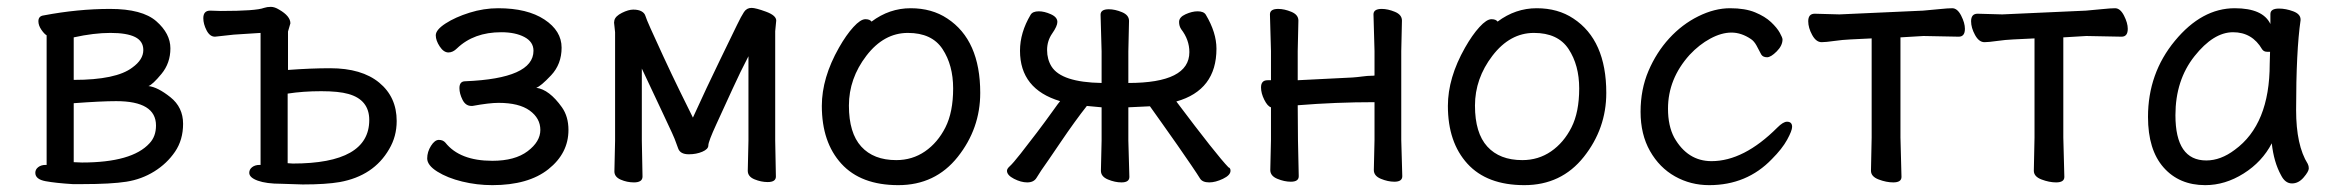

<svg xmlns="http://www.w3.org/2000/svg" viewBox="-20 -516 6810 560"><path d="M219 -42Q365 -42 416 -98Q435 -118 435 -150Q435 -221 319 -221Q276 -221 195 -215V-43ZM195 -283Q319 -283 366 -319Q398 -342 398 -370Q398 -396 374 -408Q350 -420 302 -420Q254 -420 195 -407ZM220 21H192Q143 18 113 12.5Q83 7 83 -12Q83 -22 91.5 -28.5Q100 -35 113 -35H116V-413Q109 -417 100.5 -429.5Q92 -442 92 -454Q92 -469 107 -471Q207 -490 301 -490Q395 -490 436 -454Q477 -418 477 -375Q477 -332 451 -300.5Q425 -269 413 -265Q440 -262 477 -232.5Q514 -203 514 -155Q514 -108 490.5 -73.5Q467 -39 430 -16Q393 7 348.5 14Q304 21 220 21Z M834 -39Q1057 -39 1057 -166Q1057 -225 996 -242Q968 -250 917 -250Q864 -250 819 -243V-40ZM863 22 800 20Q757 20 732 11Q707 2 707 -12Q707 -22 715.5 -28.5Q724 -35 737 -35H740V-420L662 -415L607 -409Q592 -409 582.5 -427.5Q573 -446 573 -463Q573 -485 593 -485L624 -484Q727 -484 750 -493Q759 -496 770 -496Q781 -496 794 -488Q827 -469 827 -448L820 -424V-312Q887 -317 943 -317Q1035 -317 1086 -275Q1137 -233 1137 -163Q1137 -118 1115 -81Q1070 -3 971 15Q931 22 863 22Z M1416 24Q1371 24 1328 13.5Q1285 3 1255.5 -15.5Q1226 -34 1226 -54Q1226 -73 1237 -90.5Q1248 -108 1260 -108Q1272 -108 1279 -100Q1321 -47 1416 -47Q1482 -47 1519 -75Q1556 -103 1556 -137Q1556 -171 1525 -193.5Q1494 -216 1434 -216Q1407 -216 1358 -207H1355Q1338 -207 1329 -225Q1320 -243 1320 -259Q1320 -279 1337 -279Q1536 -287 1536 -368Q1536 -394 1509.5 -408Q1483 -422 1442 -422Q1362 -422 1313 -375Q1301 -363 1288 -363Q1274 -363 1262.5 -380.5Q1251 -398 1251 -413Q1251 -429 1279.5 -447.5Q1308 -466 1349.5 -479Q1391 -492 1433 -492Q1518 -492 1568 -459Q1618 -426 1618 -377Q1618 -329 1587.5 -296.5Q1557 -264 1544 -260Q1582 -255 1619 -203Q1638 -176 1638 -137Q1638 -69 1579.5 -22.5Q1521 24 1416 24Z M1829 16Q1809 16 1790.5 8Q1772 0 1772 -16L1774 -106V-422L1771 -450L1772 -457Q1775 -469 1794 -478.5Q1813 -488 1827 -488Q1842 -488 1851 -483Q1860 -478 1862.5 -469.5Q1865 -461 1877.5 -433Q1890 -405 1914.5 -352Q1939 -299 1963 -250Q1987 -201 2001 -173Q2042 -263 2079.5 -340Q2117 -417 2129.5 -443Q2142 -469 2150 -481Q2158 -493 2172 -493Q2184 -493 2214 -482Q2244 -471 2244 -456L2241 -425V-106L2243 -1Q2243 15 2219 15Q2200 15 2180.5 7Q2161 -1 2161 -18L2163 -106V-352Q2140 -308 2116.5 -256.5Q2093 -205 2069.5 -154Q2046 -103 2046 -92Q2046 -81 2028.5 -73.5Q2011 -66 1989 -66Q1964 -66 1958 -83L1951 -102Q1948 -113 1912 -188.5Q1876 -264 1852 -316V-106L1854 -1Q1854 16 1829 16Z M2594 -49Q2641 -49 2678 -74.5Q2715 -100 2737.5 -144.5Q2760 -189 2760 -258Q2760 -326 2729 -373Q2698 -420 2628 -420Q2558 -420 2507 -353.5Q2456 -287 2456 -208Q2456 -128 2492 -88.5Q2528 -49 2594 -49ZM2600 24Q2491 24 2434 -38.5Q2377 -101 2377 -207Q2377 -289 2427 -377Q2448 -414 2469 -437Q2490 -460 2504 -460Q2517 -460 2522 -453Q2574 -492 2636 -492Q2698 -492 2743 -462Q2839 -399 2839 -245Q2839 -141 2773.5 -58.5Q2708 24 2600 24Z M3507 16Q3487 16 3480 4.5Q3473 -7 3455 -33.5Q3437 -60 3414 -93Q3391 -126 3368.5 -157.5Q3346 -189 3334 -206L3271 -203V-106L3274 0Q3274 16 3251 16Q3232 16 3211.5 7.5Q3191 -1 3191 -18L3193 -106V-203L3150 -207Q3116 -164 3074 -102Q3032 -40 3017 -19L3003 3Q2995 16 2976 16Q2958 16 2937.5 5.5Q2917 -5 2917 -18Q2917 -24 2925.5 -31.5Q2934 -39 2956.5 -67.5Q2979 -96 3004 -129Q3029 -162 3049 -190Q3069 -218 3072 -221Q2955 -256 2955 -368Q2955 -421 2986 -473Q2992 -483 3010 -483Q3026 -483 3045 -474.5Q3064 -466 3064 -452Q3064 -440 3049 -418.5Q3034 -397 3034 -370Q3034 -343 3047 -322Q3076 -276 3193 -274V-366L3190 -473Q3190 -489 3214 -489Q3232 -489 3252.5 -480.5Q3273 -472 3273 -455L3271 -366V-274Q3449 -274 3449 -364Q3449 -400 3425 -431Q3419 -440 3419 -452Q3419 -466 3438 -474.5Q3457 -483 3473 -483Q3491 -483 3497 -473Q3528 -421 3528 -374Q3528 -253 3411 -220Q3529 -63 3563 -28Q3569 -26 3569 -18Q3569 -5 3547 5.5Q3525 16 3507 16Z M4047 14Q4028 14 4007.5 5.5Q3987 -3 3987 -20L3989 -108V-218Q3876 -218 3765 -209Q3765 -109 3768 -2Q3768 14 3745 14Q3726 14 3705.5 5.5Q3685 -3 3685 -20L3687 -108V-203Q3677 -206 3667.5 -225Q3658 -244 3658 -261Q3658 -282 3677 -282H3687V-367L3684 -474Q3684 -490 3708 -490Q3726 -490 3746.5 -481.5Q3767 -473 3767 -456L3765 -367V-282L3925 -290Q3939 -291 3954 -293Q3969 -295 3979 -295Q3989 -295 3989 -296V-367L3986 -474Q3986 -490 4010 -490Q4028 -490 4048.5 -481.5Q4069 -473 4069 -456L4067 -367V-108L4070 -2Q4070 14 4047 14Z M4420 -49Q4467 -49 4504 -74.5Q4541 -100 4563.5 -144.5Q4586 -189 4586 -258Q4586 -326 4555 -373Q4524 -420 4454 -420Q4384 -420 4333 -353.5Q4282 -287 4282 -208Q4282 -128 4318 -88.5Q4354 -49 4420 -49ZM4426 24Q4317 24 4260 -38.5Q4203 -101 4203 -207Q4203 -289 4253 -377Q4274 -414 4295 -437Q4316 -460 4330 -460Q4343 -460 4348 -453Q4400 -492 4462 -492Q4524 -492 4569 -462Q4665 -399 4665 -245Q4665 -141 4599.5 -58.5Q4534 24 4426 24Z M4965 24Q4911 24 4865.5 -1.5Q4820 -27 4792.5 -75.5Q4765 -124 4765 -190Q4765 -255 4788 -309Q4811 -363 4848.5 -404Q4886 -445 4933.5 -468.5Q4981 -492 5026 -492Q5070 -492 5099 -480Q5128 -468 5145.5 -451.5Q5163 -435 5171 -420.5Q5179 -406 5179 -401Q5179 -383 5162 -366Q5145 -349 5134 -349Q5122 -349 5117 -357Q5110 -371 5103 -383.5Q5096 -396 5087 -402Q5059 -421 5030 -421Q5001 -421 4968.5 -403.5Q4936 -386 4908 -356Q4845 -286 4845 -199Q4845 -149 4863 -115Q4902 -46 4972 -46Q5066 -46 5164 -144Q5181 -161 5192 -161Q5207 -161 5207 -146Q5207 -135 5192.5 -108.5Q5178 -82 5148 -52Q5075 24 4965 24Z M5502 16Q5482 16 5459.5 7.5Q5437 -1 5437 -18L5439 -115V-404L5377 -401Q5354 -400 5329.5 -396.5Q5305 -393 5293 -393Q5277 -393 5265.5 -414Q5254 -435 5254 -454Q5254 -476 5273 -476L5345 -474L5589 -485Q5613 -487 5637.5 -489.5Q5662 -492 5674 -492Q5689 -492 5700 -470.5Q5711 -449 5711 -432Q5711 -409 5693 -409L5590 -411L5523 -407V-115L5526 0Q5526 16 5502 16Z M5977 16Q5957 16 5934.5 7.5Q5912 -1 5912 -18L5914 -115V-404L5852 -401Q5829 -400 5804.5 -396.5Q5780 -393 5768 -393Q5752 -393 5740.5 -414Q5729 -435 5729 -454Q5729 -476 5748 -476L5820 -474L6064 -485Q6088 -487 6112.5 -489.5Q6137 -492 6149 -492Q6164 -492 6175 -470.5Q6186 -449 6186 -432Q6186 -409 6168 -409L6065 -411L5998 -407V-115L6001 0Q6001 16 5977 16Z M6415 -48Q6457 -48 6498 -79Q6600 -153 6600 -330L6601 -365H6592Q6583 -365 6578 -372Q6549 -422 6493 -422Q6436 -422 6380.5 -352Q6325 -282 6325 -180Q6325 -48 6415 -48ZM6412 24Q6336 24 6290.5 -27.5Q6245 -79 6245 -175Q6245 -302 6323.5 -397Q6402 -492 6498 -492Q6580 -492 6602 -446V-475Q6602 -491 6627 -491Q6647 -491 6668.5 -483Q6690 -475 6690 -459V-457Q6677 -368 6677 -195Q6677 -92 6711 -38Q6714 -32 6714 -25Q6714 -16 6699 1.5Q6684 19 6665 19Q6645 19 6633 -5Q6612 -43 6606 -98Q6578 -44 6524 -10Q6470 24 6412 24Z"/></svg>

Font: LXGW WenKai Lite
Style: Bold
Weight: 700
Designer: LXGW / Fontworks Inc.
Foundry: LXGW / Fontworks Inc.
Version: Version 1.330;April 28, 2024